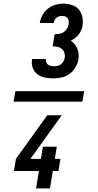

<svg xmlns="http://www.w3.org/2000/svg" viewBox="-20 -873 540 1061"><path d="M55 -311 65 -369H445L435 -311ZM274 -440Q251 -440 228 -444.5Q205 -449 187.5 -462Q170 -475 161.5 -496.5Q153 -518 157 -542L158 -547H235L234 -545Q233 -536 236 -528Q239 -520 246.5 -515Q254 -510 262.5 -508.5Q271 -507 280 -507Q290 -507 300 -509.5Q310 -512 318 -518.5Q326 -525 331 -534.5Q336 -544 338 -554Q340 -568 336 -581Q332 -594 322 -602.5Q312 -611 298.5 -614Q285 -617 271 -617L282 -684Q295 -684 308 -686Q321 -688 332 -695.5Q343 -703 350 -714.5Q357 -726 359 -738Q361 -747 360 -756Q359 -765 354 -772Q349 -779 341 -782Q333 -785 324 -785Q316 -785 308 -783Q300 -781 293 -775.5Q286 -770 282 -762Q278 -754 277 -746H200Q203 -768 214.5 -789Q226 -810 244.5 -825Q263 -840 285.5 -846.5Q308 -853 330 -853Q354 -853 377.5 -845.5Q401 -838 415.5 -820.5Q430 -803 435 -779Q440 -755 436 -731Q434 -718 428.5 -705.5Q423 -693 414.5 -682Q406 -671 394.5 -662.5Q383 -654 371 -648Q383 -640 392.5 -628.5Q402 -617 407.5 -603.5Q413 -590 414.5 -574.5Q416 -559 413 -543Q409 -521 396 -499.5Q383 -478 363.5 -464Q344 -450 320.5 -445Q297 -440 274 -440ZM256 168H179L195 72H57L68 5L241 -236H321L148 5H206L217 -62H294L283 5H314L303 72H272Z"/></svg>

Font: Iosevka Term Curly SmBd Obl
Style: Regular
Weight: 600
Italic angle: -9°
Designer: Belleve Invis
Foundry: Belleve Invis
Version: Version 32.3.0